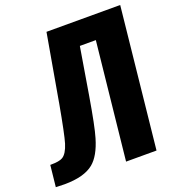

<svg xmlns="http://www.w3.org/2000/svg" viewBox="-163 -926 957 1042"><g transform="rotate(-20 315.5 -404.5)"><path d="M-18.6 0 -5.4 -124Q-3.4 -124 -1.5 -124Q46.9 -124 66.4 -135.7Q92.8 -151.4 109.4 -205.1Q123.5 -251 154.8 -424.3Q155.3 -427.2 156.2 -433.1V-433.6V-434.1L156.7 -434.6V-435.1V-436L222.2 -809.6H647.9L563 0H387.2L458.5 -675.8H366.2L321.3 -405.3Q293 -236.3 274.9 -176.3Q247.6 -83 200.2 -43.9Q145.5 1 32.7 1.5Q9.3 1.5 -18.6 0Z"/></g></svg>

Font: Oswald
Style: Bold
Weight: 700
Designer: Vernon Adams
Foundry: Vernon Adams
Version: 3.0; ttfautohint (v0.94.23-7a4d-dirty) -l 8 -r 50 -G 200 -x 